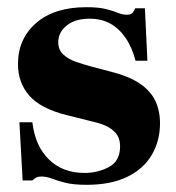

<svg xmlns="http://www.w3.org/2000/svg" viewBox="-20 -502 490 534"><path d="M221 12Q183 12 160.5 6Q138 0 123.5 -5.5Q109 -11 95 -11Q85 -11 79.5 -7.5Q74 -4 70 0H43L34 -162H70Q78 -95 116.5 -58Q155 -21 215 -21Q252 -21 283 -37.5Q314 -54 314 -95Q314 -113 306.5 -125.5Q299 -138 283 -147.5Q267 -157 241 -163L165 -182Q93 -200 61.5 -236Q30 -272 30 -324Q30 -394 80.5 -438Q131 -482 220 -482Q254 -482 274 -477Q294 -472 307.5 -466.5Q321 -461 333 -461Q344 -461 348.5 -466Q353 -471 356 -479H383L390 -333H357Q347 -371 329 -397Q311 -423 286.5 -436.5Q262 -450 229 -450Q189 -450 165.5 -431Q142 -412 142 -385Q142 -363 156.5 -350Q171 -337 191.5 -330Q212 -323 230 -318L287 -303Q339 -290 369 -269.5Q399 -249 412 -221.5Q425 -194 425 -159Q425 -110 402 -71Q379 -32 333.5 -10Q288 12 221 12Z"/></svg>

Font: Frank Ruhl Libre Black
Style: Regular
Weight: 900
Designer: Yanek Iontef
Foundry: Fontef
Version: Version 6.004